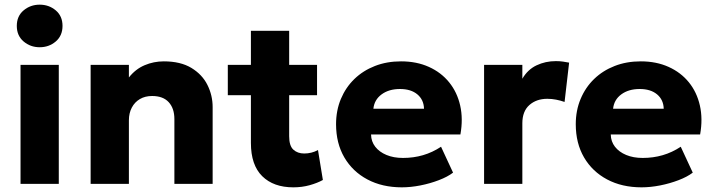

<svg xmlns="http://www.w3.org/2000/svg" viewBox="-20 -788 3054 823"><path d="M68 0V-510H232V0ZM150 -585.5Q110.5 -585.5 81.2 -610.2Q52 -635 52 -677Q52 -719 81.2 -743.5Q110.5 -768 150 -768Q190 -768 219 -743.5Q248 -719 248 -677Q248 -635 219 -610.2Q190 -585.5 150 -585.5Z M368.5 0V-510H532.5V-456Q561 -492 600 -508.5Q639 -525 682 -525Q754 -525 800.5 -496.8Q847 -468.5 869.2 -423.8Q891.5 -379 891.5 -329V0H727.5V-277.5Q727.5 -323.5 703.2 -350Q679 -376.5 632 -376.5Q602 -376.5 579.8 -363.5Q557.5 -350.5 545 -326.8Q532.5 -303 532.5 -272.5V0Z M1237.5 15Q1152.5 15 1104 -32.8Q1055.5 -80.5 1055.5 -175.5V-656H1219.5V-510H1339V-380H1219.5V-204Q1219.5 -163 1237.5 -146.5Q1255.5 -130 1284 -130Q1299.5 -130 1314.8 -133.8Q1330 -137.5 1343 -145L1364 -16.5Q1340.5 -3.5 1307.5 5.8Q1274.5 15 1237.5 15ZM956.5 -380V-510H1070.5V-380Z M1702.5 15Q1618.5 15 1555 -18.8Q1491.5 -52.5 1456 -113.2Q1420.5 -174 1420.5 -255.5Q1420.5 -314.5 1441.2 -364Q1462 -413.5 1499.2 -449.5Q1536.5 -485.5 1587.2 -505.2Q1638 -525 1699 -525Q1766 -525 1818.5 -501.2Q1871 -477.5 1905.2 -435.2Q1939.5 -393 1952.5 -335.8Q1965.5 -278.5 1953.5 -211.5H1570.5Q1571 -181.5 1588.5 -159Q1606 -136.5 1636.5 -123.8Q1667 -111 1707.5 -111Q1752.5 -111 1793 -122.8Q1833.5 -134.5 1870.5 -159L1922 -48Q1898.5 -30 1861.2 -15.8Q1824 -1.5 1782.2 6.8Q1740.5 15 1702.5 15ZM1580.5 -322H1797.5Q1796.5 -360.5 1769 -383.5Q1741.5 -406.5 1694.5 -406.5Q1647 -406.5 1615.8 -383.5Q1584.5 -360.5 1580.5 -322Z M2055 0V-510H2219V-450.5Q2242 -490 2280 -508Q2318 -526 2362.5 -526Q2379.5 -526 2393 -524Q2406.5 -522 2419.5 -519.5L2400 -351Q2383 -357 2364 -360.8Q2345 -364.5 2326 -364.5Q2279.5 -364.5 2249.2 -337.8Q2219 -311 2219 -259.5V0Z M2730 15Q2646 15 2582.5 -18.8Q2519 -52.5 2483.5 -113.2Q2448 -174 2448 -255.5Q2448 -314.5 2468.8 -364Q2489.5 -413.5 2526.8 -449.5Q2564 -485.5 2614.8 -505.2Q2665.5 -525 2726.5 -525Q2793.5 -525 2846 -501.2Q2898.5 -477.5 2932.8 -435.2Q2967 -393 2980 -335.8Q2993 -278.5 2981 -211.5H2598Q2598.5 -181.5 2616 -159Q2633.5 -136.5 2664 -123.8Q2694.5 -111 2735 -111Q2780 -111 2820.5 -122.8Q2861 -134.5 2898 -159L2949.5 -48Q2926 -30 2888.8 -15.8Q2851.5 -1.5 2809.8 6.8Q2768 15 2730 15ZM2608 -322H2825Q2824 -360.5 2796.5 -383.5Q2769 -406.5 2722 -406.5Q2674.5 -406.5 2643.2 -383.5Q2612 -360.5 2608 -322Z"/></svg>

Font: Geologica Roman
Style: Bold
Weight: 700
Designer: Sindre Bremnes, Frode Helland
Foundry: Monokrom Skriftforlag AS
Version: Version 1.010;gftools[0.9.28]